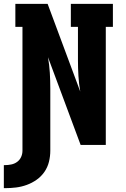

<svg xmlns="http://www.w3.org/2000/svg" viewBox="-34 -755 654 1000"><path d="M-8 225H-14V105H-8Q8 105 25 101.5Q42 98 55.5 88Q69 78 76 62.5Q83 47 83 30V-615H46V-735H214L384 -278Q377 -318 374.5 -359Q372 -400 372 -441V-615H335V-735H554V-615H517V0H386L216 -457Q223 -417 225.5 -376Q228 -335 228 -294V30Q228 59 221 87.5Q214 116 197.5 140Q181 164 157 181Q133 198 105.5 208Q78 218 49.5 221.5Q21 225 -8 225Z"/></svg>

Font: Iosevka Etoile Heavy
Style: Regular
Weight: 900
Designer: Belleve Invis
Foundry: Belleve Invis
Version: Version 22.1.2; ttfautohint (v1.8.4)